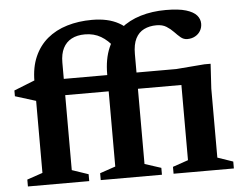

<svg xmlns="http://www.w3.org/2000/svg" viewBox="-51 -785 1075 847"><g transform="rotate(-5 486.0 -361.0)"><path d="M782.5 -387H143L108 -373L16.5 -401.5V-427L116 -466.5L171 -459H736L861.5 -469H889L882.5 -359.5V-54L951 -30.5V0H684V-30.5L752.5 -54V-414ZM310.5 0H39V-30.5L108 -54V-459Q108 -521.5 128.5 -568.2Q149 -615 186 -646Q223 -677 273.8 -692.2Q324.5 -707.5 384 -707.5Q420 -707.5 449.2 -701Q478.5 -694.5 502.5 -681.2Q526.5 -668 546 -647.5L474 -576.5Q449 -610.5 418.2 -628.5Q387.5 -646.5 347.5 -646.5Q313 -646.5 288.5 -633.5Q264 -620.5 251 -595Q238 -569.5 238 -531V-55L310.5 -30.5ZM560 -54 632.5 -30.5V0H361.5V-30.5L430.5 -54V-462.5Q430.5 -530 451.5 -579Q472.5 -628 510.8 -659.8Q549 -691.5 600.5 -707Q652 -722.5 712 -722.5Q769 -722.5 801.8 -712.5Q834.5 -702.5 848.8 -686Q863 -669.5 863 -649Q863 -631.5 854.5 -617.2Q846 -603 831 -594.8Q816 -586.5 796.5 -586.5Q780 -586.5 767 -597.5Q754 -608.5 740.5 -622.8Q727 -637 709.5 -648Q692 -659 666 -659Q634.5 -659 610.5 -647.2Q586.5 -635.5 573.2 -609.5Q560 -583.5 560 -541Z"/></g></svg>

Font: Newsreader SemiBold
Style: Regular
Weight: 600
Designer: Hugues Gentile
Foundry: Production Type
Version: Version 1.003